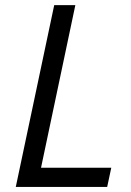

<svg xmlns="http://www.w3.org/2000/svg" viewBox="-20 -734 514 754"><path d="M192.9 -713.9H275.9L141.1 -75.2H417L400.9 0H42Z"/></svg>

Font: Open Sans Hebrew
Style: Italic
Weight: 400
Italic angle: -12°
Foundry: Ascender Corporation, Yanek Iontef
Version: Version 2.001;PS 002.001;hotconv 1.0.70;makeotf.lib2.5.58329